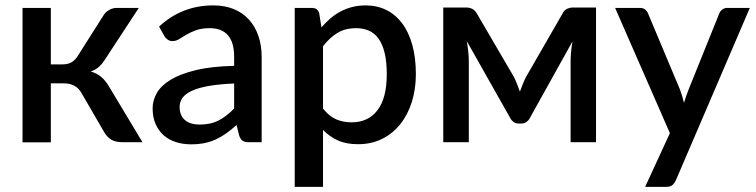

<svg xmlns="http://www.w3.org/2000/svg" viewBox="-20 -540 2871 729"><path d="M372.5 -481 275.5 -328C268.8 -317 260.8 -308.8 251.5 -303.5C242.2 -298.2 230.5 -295.5 216.5 -295.5H173V-510H65.5V0.5H173V-223.5H223.5C237.8 -223.5 250.7 -220.5 262 -214.5C273.3 -208.5 282.5 -199.2 289.5 -186.5L376 -37.5C383.3 -25.2 392.3 -15.8 402.8 -9.5C413.3 -3.2 428 0 447 0H521L394.5 -210.5C385.8 -225.5 376.1 -237.7 365.3 -247.2C354.4 -256.7 340.8 -263.8 324.5 -268.5C337.2 -272.8 347.8 -279 356.5 -287C365.2 -295 373.5 -305.5 381.5 -318.5L507 -510H423C413 -510 403.4 -507.3 394.2 -502C385.1 -496.7 377.8 -489.7 372.5 -481Z M925.5 0H973.5V-324C973.5 -353 969.4 -379.4 961.2 -403.2C953.1 -427.1 941.2 -447.7 925.8 -465C910.2 -482.3 891.1 -495.8 868.2 -505.3C845.4 -514.8 819.3 -519.5 790 -519.5C710.3 -519.5 641.7 -492.7 584 -439L603.5 -404C606.8 -398.3 611.1 -393.6 616.2 -389.8C621.4 -385.9 627.7 -384 635 -384C644 -384 652.5 -386.6 660.5 -391.8C668.5 -396.9 677.7 -402.5 688 -408.5C698.3 -414.5 710.5 -420.1 724.5 -425.3C738.5 -430.4 755.8 -433 776.5 -433C806.8 -433 829.8 -424 845.5 -406C861.2 -388 869 -360.7 869 -324V-290C811 -288.7 762.2 -283.2 722.8 -273.5C683.2 -263.8 651.4 -251.6 627.2 -236.8C603.1 -221.9 585.8 -205.2 575.2 -186.5C564.8 -167.8 559.5 -148.7 559.5 -129C559.5 -106 563.2 -86 570.8 -69C578.2 -52 588.5 -37.8 601.5 -26.3C614.5 -14.8 629.9 -6.2 647.8 -0.5C665.6 5.2 684.8 8 705.5 8C724.2 8 741.2 6.4 756.8 3.2C772.2 0.1 786.8 -4.7 800.2 -11C813.8 -17.3 826.8 -25 839.5 -34C852.2 -43 865 -53.5 878 -65.5L888.5 -24C892.2 -14.3 896.7 -7.9 902 -4.8C907.3 -1.6 915.2 0 925.5 0ZM738 -67C727 -67 716.9 -68.3 707.8 -70.8C698.6 -73.3 690.6 -77.3 683.8 -82.8C676.9 -88.3 671.6 -95.3 667.8 -103.8C663.9 -112.3 662 -122.5 662 -134.5C662 -146.8 665.6 -158.1 672.8 -168.3C679.9 -178.4 691.7 -187.3 708 -195C724.3 -202.7 745.7 -208.8 772 -213.5C798.3 -218.2 830.7 -221.3 869 -223V-128C850 -108.3 830.4 -93.2 810.3 -82.8C790.1 -72.2 766 -67 738 -67Z M1099 169.5H1206.5V-46.5C1223.2 -29.5 1242 -16.2 1263 -6.8C1284 2.8 1309.5 7.5 1339.5 7.5C1373.5 7.5 1404 0.8 1431 -12.8C1458 -26.2 1481 -44.9 1500 -68.8C1519 -92.6 1533.6 -120.8 1543.8 -153.2C1553.9 -185.8 1559 -220.8 1559 -258.5C1559 -300.5 1554.4 -337.8 1545.2 -370.2C1536.1 -402.8 1523.2 -430 1506.5 -452C1489.8 -474 1469.8 -490.8 1446.5 -502.2C1423.2 -513.8 1397.2 -519.5 1368.5 -519.5C1350.5 -519.5 1333.6 -517.5 1317.8 -513.5C1301.9 -509.5 1287.1 -503.8 1273.2 -496.5C1259.4 -489.2 1246.5 -480.3 1234.5 -470C1222.5 -459.7 1211.2 -448.3 1200.5 -436L1192 -489.5C1188 -503.2 1178.7 -510 1164 -510H1099ZM1332.5 -433C1350.5 -433 1366.7 -429.8 1381 -423.5C1395.3 -417.2 1407.5 -407 1417.5 -393C1427.5 -379 1435.2 -360.9 1440.5 -338.7C1445.8 -316.6 1448.5 -289.8 1448.5 -258.5C1448.5 -197.8 1436.8 -152.2 1413.2 -121.5C1389.8 -90.8 1357 -75.5 1315 -75.5C1293.3 -75.5 1273.6 -79.4 1255.8 -87.2C1237.9 -95.1 1221.5 -108.7 1206.5 -128V-364.5C1223.5 -386.5 1241.8 -403.4 1261.5 -415.2C1281.2 -427.1 1304.8 -433 1332.5 -433Z M1930 -250 1791.5 -487C1786.2 -496.7 1779.9 -503.2 1772.8 -506.5C1765.6 -509.8 1758.3 -511.5 1751 -511.5H1663V0H1760V-308.5C1760 -319.2 1759.2 -331.4 1757.8 -345.2C1756.2 -359.1 1754.5 -371.8 1752.5 -383.5L1918 -90.5C1921.3 -84.5 1925.6 -79.8 1930.8 -76.2C1935.9 -72.8 1941.8 -71 1948.5 -71H1960C1966.7 -71 1972.7 -72.8 1978 -76.2C1983.3 -79.8 1987.7 -84.5 1991 -90.5L2153.5 -382.5C2151.5 -370.8 2149.8 -358.2 2148.5 -344.8C2147.2 -331.2 2146.5 -319.2 2146.5 -308.5V0H2243V-511.5H2155.5C2148.2 -511.5 2140.8 -509.9 2133.5 -506.8C2126.2 -503.6 2120 -497 2115 -487L1978.5 -250C1973.8 -241.3 1969.5 -232 1965.5 -222C1961.5 -212 1957.7 -202 1954 -192C1950.3 -202 1946.6 -212 1942.7 -222C1938.9 -232 1934.7 -241.3 1930 -250Z M2546 145 2827 -510H2741C2734.3 -510 2728.2 -508 2722.8 -504C2717.2 -500 2713.3 -495 2711 -489L2594.5 -200C2591.2 -191.7 2588.1 -183.3 2585.2 -175C2582.4 -166.7 2579.7 -158.2 2577 -149.5C2573 -166.2 2568 -182.8 2562 -199.5L2440.5 -489C2438.2 -494.7 2434.6 -499.6 2429.7 -503.7C2424.9 -507.9 2418 -510 2409 -510H2315.5L2523.5 -34.5L2429.5 169.5H2509C2519.7 169.5 2527.6 167.3 2532.7 163C2537.9 158.7 2542.3 152.7 2546 145Z"/></svg>

Font: Lato Semibold
Style: Regular
Weight: 600
Designer: Lukasz Dziedzic
Foundry: tyPoland Lukasz Dziedzic
Version: Version 2.006; 2014-01-15